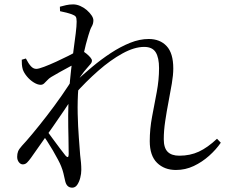

<svg xmlns="http://www.w3.org/2000/svg" viewBox="-20 -808 1040 878"><path d="M784.6 -30.7Q731.6 -30.7 698.2 -63.4Q664.8 -96.2 664.8 -162.5Q664.8 -218.4 675.5 -274.7Q686.2 -331.1 696.8 -387.1Q707.3 -443.1 707.3 -496.5Q707.3 -544.1 692.1 -568.8Q676.8 -593.5 639.2 -593.5Q594.4 -593.5 539.9 -563.5Q485.4 -533.6 429 -484.1Q372.6 -434.6 320.6 -375.9L322.5 -432.5Q359.1 -466.7 400.9 -501.6Q442.7 -536.5 486.8 -565.5Q530.9 -594.4 574.8 -612.1Q618.6 -629.7 659.9 -629.7Q711.7 -629.7 742 -597.2Q772.4 -564.8 772.4 -494.7Q772.4 -465.4 765.8 -426.1Q759.2 -386.9 750.6 -342.5Q742 -298.1 735.5 -254Q728.9 -209.8 728.9 -171.6Q728.9 -131.8 746.6 -113.9Q764.4 -96 800.1 -96Q849.4 -96 889.3 -114.5Q929.2 -133 972.4 -173.5L989.7 -155.4Q968.2 -124.1 936.2 -95.5Q904.2 -66.9 865.9 -48.8Q827.6 -30.7 784.6 -30.7ZM84.7 -56.3Q74.4 -56.1 66.5 -66.1Q58.5 -76.1 58.5 -90.9Q58.5 -105 62.7 -115.7Q66.8 -126.3 80.5 -141.5Q97.5 -159.3 127.7 -195.5Q157.9 -231.7 193.5 -277.6Q229 -323.5 262.5 -371.5Q296 -419.4 320.6 -460.8L318.7 -373.2Q299.5 -342.2 274.2 -304.8Q248.9 -267.4 221.7 -228.4Q194.5 -189.4 168.4 -152.6Q142.3 -115.8 121.3 -85.7Q112.4 -73.4 104.1 -64.9Q95.8 -56.5 84.7 -56.3ZM310.3 50.2Q297.1 50.2 288.8 41.9Q280.6 33.6 277.3 16.2Q273.3 -1.9 269.9 -16.1Q266.5 -30.3 259.7 -47.4Q255.5 -58.6 245.2 -78Q235 -97.4 221.8 -120.1Q208.5 -142.7 194.6 -164.1Q180.7 -185.5 169.1 -201.4L185 -223Q199.9 -202.6 218.5 -177.2Q237 -151.7 254.1 -129.3Q271.2 -106.8 279.8 -96.1Q293.7 -80.6 294.1 -102.6Q294.3 -131.7 293.1 -178.4Q291.8 -225 291.8 -280.2Q291.9 -335.4 295.9 -387.5Q299.6 -440.2 305.2 -489.4Q310.8 -538.7 316.5 -581Q322.2 -623.3 326.4 -656.2Q330.5 -689.2 330.5 -709.1Q330.5 -725.9 326.3 -731.8Q322 -737.7 308 -742.8Q298.5 -746 284.9 -749.9Q271.3 -753.7 254.6 -756.8L253.8 -777.3Q267.3 -781.2 282.5 -784.5Q297.7 -787.9 314.6 -787.9Q330.5 -787.9 346.7 -780.8Q362.9 -773.8 376.3 -762.3Q389.7 -750.8 398.3 -738.3Q407 -725.7 407 -715.2Q407 -699.6 399.7 -687.2Q392.4 -674.9 383.9 -645.2Q379.5 -631.1 372.9 -606Q366.4 -580.8 359.3 -548.4Q352.3 -516 346.6 -479.1Q340.9 -442.2 338.3 -405.4Q333.9 -346.7 335.3 -287.5Q336.7 -228.3 340.5 -179.4Q344.3 -130.6 346.5 -99.4Q348.9 -80 350.4 -63.7Q351.8 -47.4 351.8 -30.7Q351.8 -13.6 347 5Q342.3 23.6 333.3 36.9Q324.4 50.2 310.3 50.2ZM166.1 -420.2Q151.9 -420.2 134.5 -430.9Q117.1 -441.6 103.3 -458.2Q89.5 -474.8 84.1 -490.7Q80.9 -502.1 80.1 -513.5Q79.3 -524.9 79.5 -534.9L98.4 -540.5Q110.1 -517.4 121.3 -505.2Q132.5 -493 146 -493Q156.5 -493 181.8 -502.6Q207.2 -512.2 237.2 -526Q267.2 -539.8 292.3 -552.4Q317.3 -565.1 327.4 -570.9Q336.5 -576.3 342.2 -577.5Q348 -578.7 356.6 -574.9Q365.4 -570.7 375.6 -562.4Q385.7 -554.2 393.1 -545.5Q400.4 -536.9 400.4 -530.9Q400.4 -522.2 393.3 -514.5Q386.2 -506.8 376.8 -495.4Q364.1 -481.3 351.4 -463Q338.7 -444.8 325.8 -425.3L329.6 -483.3Q334.4 -491.3 339.1 -503.1Q343.8 -514.8 347.2 -527.4Q325.4 -517.2 300.9 -504.4Q276.4 -491.6 254 -478.8Q231.6 -465.9 213.7 -455.6Q203.7 -449.4 196.2 -441Q188.7 -432.7 181.8 -426.5Q174.9 -420.2 166.1 -420.2Z"/></svg>

Font: Noto Serif HK ExtraLight
Style: Regular
Weight: 200
Designer: Ryoko NISHIZUKA 西塚涼子 (kana & ideographs); Frank Grießhammer (Latin, Greek & Cyrillic); Wenlong ZHANG 张文龙 (bopomofo); San
Foundry: Adobe
Version: Version 2.002-H1;hotconv 1.1.0;makeotfexe 2.6.0